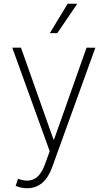

<svg xmlns="http://www.w3.org/2000/svg" viewBox="-20 -800 574 1025"><path d="M124.6 204.9Q91.6 204.9 63.6 192.1L76.3 154.5Q126.8 173.3 162.5 155.5Q198.2 137.8 220.5 75.6L245.4 7.5L45.5 -545.5H92L265.3 -55.8H268.8L442.1 -545.5L489 -545.1L258.5 92.7Q218 204.9 124.6 204.9ZM246.1 -623.2 341.3 -780.2H392.8L285.9 -623.2Z"/></svg>

Font: Inter Extra Light BETA
Style: Regular
Weight: 200
Designer: Rasmus Andersson
Foundry: rsms
Version: Version 3.011;git-f93a4a705